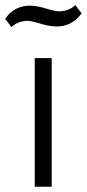

<svg xmlns="http://www.w3.org/2000/svg" viewBox="-44 -709 330 729"><path d="M265.6 -658.2Q229.5 -608.4 170.9 -608.4Q145.5 -608.4 109.9 -619.1Q74.2 -629.9 60.5 -629.9Q26.4 -629.9 -1 -606.4L-24.4 -637.7Q10.7 -687.5 69.3 -687.5Q94.7 -687.5 130.4 -676.8Q166 -666 179.7 -666Q215.8 -666 242.2 -689.5ZM152.3 0H87.9V-488.3H152.3Z"/></svg>

Font: Lohit Devanagari
Style: Regular
Weight: 400
Version: 2.95.4